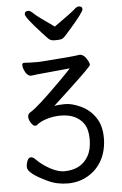

<svg xmlns="http://www.w3.org/2000/svg" viewBox="-59 -767 619 971"><g transform="rotate(-5 250.0 -281.5)"><path d="M247 162Q190 162 145 140Q46 94 46 62Q46 45 52.5 29.5Q59 14 71 14Q82 14 95.5 28.5Q109 43 135 61Q192 99 233 99Q274 99 305 83.5Q336 68 355.5 34.5Q375 1 375 -51Q375 -102 355 -131Q318 -183 239 -183Q202 -183 168 -172.5Q134 -162 116 -146Q114 -143 105 -143Q97 -143 86 -159.5Q75 -176 75 -191Q75 -206 88 -213Q128 -236 254 -363Q284 -393 306 -417L171 -404Q154 -403 139.5 -401Q125 -399 108 -397Q87 -397 73 -431Q68 -445 68 -455Q68 -465 79 -465Q106 -463 141 -463Q162 -463 169 -464Q329 -475 361 -481Q385 -481 403 -445Q409 -433 409 -426Q409 -418 293 -310L211 -234Q232 -239 267 -239Q301 -239 345.5 -218.5Q390 -198 418.5 -156.5Q447 -115 447 -52Q447 11 421.5 59Q396 107 349.5 134.5Q303 162 247 162ZM180 -609Q103 -693 103 -709Q103 -725 122 -725Q132 -725 148 -709Q164 -693 249 -634Q337 -696 352.5 -710.5Q368 -725 377 -725Q396 -725 396 -710Q396 -695 324 -613Q306 -592 295 -580.5Q284 -569 273.5 -567Q263 -565 242 -565Q221 -565 209.5 -577.5Q198 -590 180 -609Z"/></g></svg>

Font: LXGW WenKai Mono Lite
Style: Regular
Weight: 400
Monospace: yes
Designer: LXGW / Fontworks Inc.
Foundry: LXGW / Fontworks Inc.
Version: Version 1.520; June 14, 2025